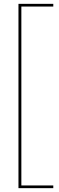

<svg xmlns="http://www.w3.org/2000/svg" viewBox="-20 -810 308 998"><path d="M257 -776H91V154H257V168H76V-790H257Z"/></svg>

Font: Prodigy Sans Thin
Style: Regular
Weight: 100
Designer: Wei Huang
Foundry: Wei Huang
Version: Version 1.003; ttfautohint (v1.8.3)